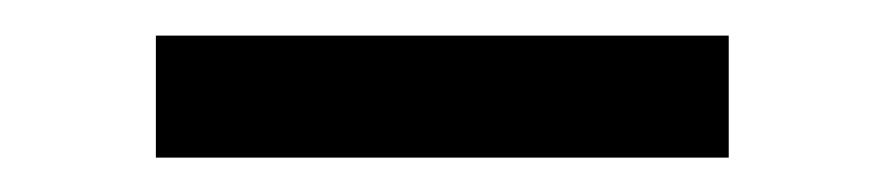

<svg xmlns="http://www.w3.org/2000/svg" viewBox="-20 -726 498 110"><path d="M397.5 -635.7H69.3V-705.6H397.5Z"/></svg>

Font: RobotoSquareBracket
Style: Square-Bracket
Weight: 400
Version: Version 2.137; 2017